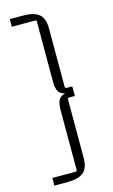

<svg xmlns="http://www.w3.org/2000/svg" viewBox="-129 -728 556 947"><g transform="rotate(-15 148.5 -255.0)"><path d="M151 -634Q151 -641 144 -641H25V-680H95Q148 -680 174 -659Q200 -638 200 -585V-289Q200 -280 209 -280H237V-231H209Q200 -231 200 -222V75Q200 127 174 148.5Q148 170 95 170H25V131H144Q151 131 151 124V-185Q151 -227 168 -242.5Q185 -258 219 -258V-253Q185 -253 168 -268Q151 -283 151 -326Z"/></g></svg>

Font: Gemunu Libre ExtraLight ExtraLight
Style: Regular
Weight: 250
Version: Version 1.100